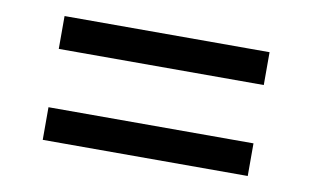

<svg xmlns="http://www.w3.org/2000/svg" viewBox="-43 -473 712 437"><g transform="rotate(10 312.5 -255.0)"><path d="M75.6 -321.6V-397.5H549.4V-321.6ZM75.6 -111.4V-186.8H549.4V-111.4Z"/></g></svg>

Font: Archivo SemiBold
Style: Regular
Weight: 600
Designer: Hector Gatti
Foundry: Omnibus-Type
Version: Version 2.001